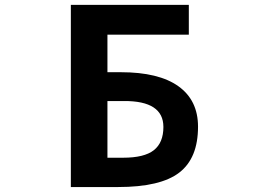

<svg xmlns="http://www.w3.org/2000/svg" viewBox="-20 -752 1040 774"><path d="M413.1 -460.9H466.8Q620.1 -460.9 699.2 -404.3Q778.3 -347.7 778.3 -241.2Q778.3 -114.3 702.6 -56.2Q627 2 456.1 2H265.6V-732.4H741.2V-612.3H413.1ZM413.1 -116.2H476.6Q561.5 -116.2 600.1 -146.5Q638.7 -176.8 638.7 -240.2Q638.7 -345.7 479.5 -344.7H413.1Z"/></svg>

Font: Gen Shin Gothic Monospace Bold
Style: Bold
Weight: 700
Designer: [Source Han Sans]
Ryoko NISHIZUKA  (kana & ideographs); Paul D. Hunt (Latin, Greek & Cyrillic); Wenlong ZHANG  (bopomofo
Version: Version 1.002.20150607